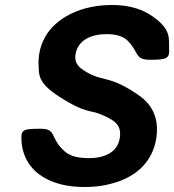

<svg xmlns="http://www.w3.org/2000/svg" viewBox="-20 -741 699 771"><path d="M337 -106C294 -106 261 -114 240 -133C178 -188 209 -224 143 -224C76 -224 65 -220 66 -186C66 -174 67 -162 69 -151C88 -49 182 10 319 10C358 10 395 6 429 -4C517 -27 592 -83 608 -188C612 -217 611 -243 605 -266C594 -308 567 -339 532 -362C431 -431 400 -417 350 -440C334 -447 321 -455 310 -463C288 -478 279 -498 283 -521C292 -581 347 -604 409 -604C444 -604 473 -596 491 -579C541 -530 518 -501 584 -501C650 -501 662 -506 659 -547C657 -586 672 -627 576 -686C538 -708 490 -721 430 -721C391 -721 354 -716 321 -707C235 -682 153 -626 137 -522C135 -507 134 -492 135 -479C137 -443 129 -410 219 -352C318 -288 343 -298 376 -285C387 -281 397 -277 405 -273C441 -255 469 -238 461 -187C452 -128 398 -106 337 -106Z"/></svg>

Font: Asimov Print
Style: AIt
Weight: 500
Designer: Google
Version: Version 2.000980: 2014